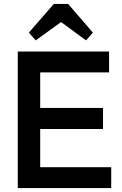

<svg xmlns="http://www.w3.org/2000/svg" viewBox="-20 -964 626 984"><path d="M71 0V-700H539V-593H186V-411H508V-303H186V-107H550V0ZM256 -944H329L456 -797L421 -757L293 -851L163 -757L128 -797Z"/></svg>

Font: Zen Kaku Gothic New
Style: Bold
Weight: 700
Designer: Yoshimichi Ohira
Foundry: Positype
Version: Version 1.002